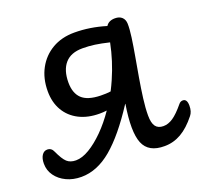

<svg xmlns="http://www.w3.org/2000/svg" viewBox="-142 -1015 1264 1190"><g transform="rotate(-20 489.5 -420.0)"><path d="M200 8Q146 8 102.5 -12.5Q59 -33 33.5 -68.5Q8 -104 8 -148Q8 -183 21.5 -203.5Q35 -224 57 -224Q85 -224 97 -195Q122 -140 144 -120Q166 -100 203 -100Q244 -100 292.5 -129Q341 -158 391.5 -208.5Q442 -259 487 -325Q462 -322 440 -322Q362 -322 304.5 -351.5Q247 -381 215.5 -435Q184 -489 184 -562Q184 -646 219 -710.5Q254 -775 316.5 -811.5Q379 -848 463 -848Q565 -848 670 -816Q688 -845 730 -845Q759 -845 775.5 -829.5Q792 -814 793 -787Q794 -752 786.5 -698Q779 -644 767.5 -579.5Q756 -515 744.5 -448Q733 -381 725 -319Q717 -257 717 -208Q717 -159 733.5 -136.5Q750 -114 785 -114Q817 -114 849 -135.5Q881 -157 924 -209Q935 -223 951 -223Q979 -223 979 -178Q979 -139 960 -116Q911 -54 859.5 -24.5Q808 5 750 5Q644 6 612.5 -71Q581 -148 610 -325L608 -324Q499 -156 401.5 -74Q304 8 200 8ZM483 -425Q521 -424 550 -428Q566 -459 580 -491Q628 -600 651 -715Q597 -728 557.5 -733.5Q518 -739 477 -739Q400 -739 361.5 -694.5Q323 -650 323 -569Q323 -499 360.5 -463Q398 -427 483 -425Z"/></g></svg>

Font: Pacifico
Style: Regular
Weight: 400
Designer: Vernon Adams
Foundry: Vernon Adams
Version: Version 3.010; ttfautohint (v1.8.4.7-5d5b)